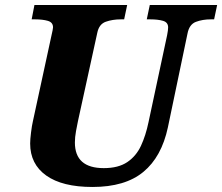

<svg xmlns="http://www.w3.org/2000/svg" viewBox="-20 -734 884 764"><path d="M348 10Q228 10 164 -35.5Q100 -81 100 -163Q100 -179 103.5 -207Q107 -235 111 -252L184 -589Q191 -619 191 -625Q191 -645 170.5 -651Q150 -657 119 -657H106L117 -714H486L474 -657H461Q428 -657 401 -647.5Q374 -638 367 -603L290 -251Q287 -237 282.5 -212.5Q278 -188 278 -167Q278 -65 393 -65Q451 -65 486.5 -89Q522 -113 541 -154Q560 -195 571 -248L645 -594Q647 -603 648 -612Q649 -621 649 -625Q649 -645 629 -651Q609 -657 577 -657H564L576 -714H844L832 -657H819Q786 -657 759.5 -647Q733 -637 726 -600L648 -227Q623 -110 550.5 -50Q478 10 348 10Z"/></svg>

Font: Noto Serif ExtraBold
Style: Italic
Weight: 800
Italic angle: -12°
Designer: Monotype Design Team
Foundry: Monotype Imaging Inc.
Version: Version 2.013